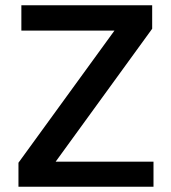

<svg xmlns="http://www.w3.org/2000/svg" viewBox="-20 -708 650 728"><path d="M50 -91V0H562V-95H191L557 -599V-688H61V-592H414Z"/></svg>

Font: Saira UNSAM Medium
Style: Regular
Weight: 500
Designer: Hector Gatti with collaboration of the Omnibus-Type team
Foundry: Omnibus-Type
Version: Version 0.072;PS 000.072;hotconv 1.0.88;makeotf.lib2.5.64775